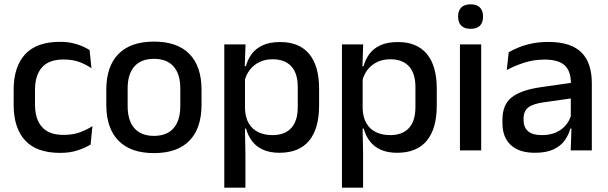

<svg xmlns="http://www.w3.org/2000/svg" viewBox="-20 -694 2805 886"><path d="M257.5 11.5Q148.5 11.5 95.8 -46.2Q43 -104 43 -209.5V-280Q43 -386 96 -443.5Q149 -501 257.5 -501Q287.5 -501 312.8 -495.5Q338 -490 358.5 -481.2Q379 -472.5 393.5 -463L402 -379Q378 -396 346.5 -407.8Q315 -419.5 273 -419.5Q206 -419.5 173.8 -383.2Q141.5 -347 141.5 -278V-212Q141.5 -144.5 173.8 -108Q206 -71.5 273 -71.5Q315.5 -71.5 348 -83.2Q380.5 -95 406.5 -112L398 -27Q375 -12.5 339.2 -0.5Q303.5 11.5 257.5 11.5Z M690.5 12.5Q582.5 12.5 526.5 -45Q470.5 -102.5 470.5 -210.5V-280Q470.5 -387.5 526.5 -444.8Q582.5 -502 690.5 -502Q798.5 -502 854.2 -444.8Q910 -387.5 910 -280V-210.5Q910 -102.5 854.2 -45Q798.5 12.5 690.5 12.5ZM690.5 -67Q750 -67 781 -102.5Q812 -138 812 -204.5V-286Q812 -352 781 -387.2Q750 -422.5 690.5 -422.5Q631 -422.5 600 -387.2Q569 -352 569 -286V-204.5Q569 -138 600 -102.5Q631 -67 690.5 -67Z M1269.5 11Q1226 11 1194.8 -2.8Q1163.5 -16.5 1144 -41.8Q1124.5 -67 1115.5 -100.5H1083L1110.5 -193Q1112 -152 1128 -124.8Q1144 -97.5 1172.2 -84Q1200.5 -70.5 1237.5 -70.5Q1294 -70.5 1324 -103.2Q1354 -136 1354 -199.5V-293Q1354 -355.5 1324.2 -388Q1294.5 -420.5 1237.5 -420.5Q1203.5 -420.5 1177 -407.5Q1150.5 -394.5 1133.2 -372.2Q1116 -350 1109 -321.5L1086 -388.5H1114.5Q1123 -419.5 1141.5 -444.8Q1160 -470 1192.2 -485Q1224.5 -500 1273.5 -500Q1361 -500 1406.8 -445Q1452.5 -390 1452.5 -284.5V-207Q1452.5 -100.5 1406.5 -44.8Q1360.5 11 1269.5 11ZM1112.5 172H1015V-489H1113L1109 -374.5L1110.5 -345.5V-140.5L1110 -121.5L1112.5 17Z M1812.5 11Q1769 11 1737.8 -2.8Q1706.5 -16.5 1687 -41.8Q1667.5 -67 1658.5 -100.5H1626L1653.5 -193Q1655 -152 1671 -124.8Q1687 -97.5 1715.2 -84Q1743.5 -70.5 1780.5 -70.5Q1837 -70.5 1867 -103.2Q1897 -136 1897 -199.5V-293Q1897 -355.5 1867.2 -388Q1837.5 -420.5 1780.5 -420.5Q1746.5 -420.5 1720 -407.5Q1693.5 -394.5 1676.2 -372.2Q1659 -350 1652 -321.5L1629 -388.5H1657.5Q1666 -419.5 1684.5 -444.8Q1703 -470 1735.2 -485Q1767.5 -500 1816.5 -500Q1904 -500 1949.8 -445Q1995.5 -390 1995.5 -284.5V-207Q1995.5 -100.5 1949.5 -44.8Q1903.5 11 1812.5 11ZM1655.5 172H1558V-489H1656L1652 -374.5L1653.5 -345.5V-140.5L1653 -121.5L1655.5 17Z M2200.5 0H2102.5V-489H2200.5ZM2151.5 -561Q2122.5 -561 2108.2 -575.8Q2094 -590.5 2094 -616.5V-618.5Q2094 -644.5 2108.2 -659.2Q2122.5 -674 2151.5 -674Q2180.5 -674 2194.8 -659.2Q2209 -644.5 2209 -618.5V-616.5Q2209 -590 2194.8 -575.5Q2180.5 -561 2151.5 -561Z M2711 0H2613.5L2617.5 -116L2614 -131V-285L2614.5 -309.5Q2614.5 -366 2585.8 -392.5Q2557 -419 2493.5 -419Q2442 -419 2398 -404.5Q2354 -390 2318.5 -371L2327.5 -453Q2347.5 -464.5 2374.5 -475.5Q2401.5 -486.5 2435.5 -493.5Q2469.5 -500.5 2510 -500.5Q2565.5 -500.5 2604 -487.2Q2642.5 -474 2666 -449Q2689.5 -424 2700.2 -389Q2711 -354 2711 -311ZM2448 11Q2375.5 11 2337 -24.8Q2298.5 -60.5 2298.5 -126.5V-141.5Q2298.5 -211.5 2341.8 -245.2Q2385 -279 2478 -292L2625 -313L2630.5 -242L2489.5 -222Q2439 -215 2417.5 -197.8Q2396 -180.5 2396 -147V-140Q2396 -106.5 2416.8 -88.5Q2437.5 -70.5 2480 -70.5Q2519 -70.5 2547 -83.5Q2575 -96.5 2592.5 -118.2Q2610 -140 2616.5 -166.5L2630 -101H2612Q2604 -71 2585.5 -45.5Q2567 -20 2533.8 -4.5Q2500.5 11 2448 11Z"/></svg>

Font: Anek Malayalam Medium
Style: Regular
Weight: 500
Designer: Maithili Shingre (Malayalam) & Yesha Goshar (Latin)
Foundry: Ek Type
Version: Version 1.003